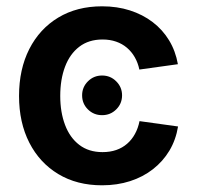

<svg xmlns="http://www.w3.org/2000/svg" viewBox="-20 -564 610 596"><path d="M296.9 -206.5Q271 -206.5 252.9 -224.4Q234.9 -242.2 234.9 -268.1Q234.9 -293.5 252.9 -311.5Q271 -329.6 296.9 -329.6Q322.8 -329.6 340.8 -311.5Q358.9 -293.5 358.9 -268.1Q358.9 -242.2 340.8 -224.4Q322.8 -206.5 296.9 -206.5ZM296.9 11.2Q218.8 11.2 160.9 -23.7Q103 -58.6 71 -121.1Q39.1 -183.6 39.1 -266.1Q39.1 -349.1 71 -411.9Q103 -474.6 160.9 -509.5Q218.8 -544.4 296.9 -544.4Q343.8 -544.4 383.3 -531.7Q422.9 -519 453.9 -495.4Q484.9 -471.7 504.9 -438.7Q524.9 -405.8 532.2 -364.7L412.6 -348.1Q408.2 -369.1 398.4 -386.2Q388.7 -403.3 374 -415.8Q359.4 -428.2 340.3 -434.8Q321.3 -441.4 298.3 -441.4Q255.4 -441.4 226.1 -418.9Q196.8 -396.5 181.9 -356.9Q167 -317.4 167 -266.1Q167 -215.8 181.9 -176.3Q196.8 -136.7 226.1 -114.3Q255.4 -91.8 298.3 -91.8Q321.8 -91.8 340.8 -98.4Q359.9 -105 374.5 -117.7Q389.2 -130.4 398.9 -148.2Q408.7 -166 413.1 -188L532.7 -171.4Q525.9 -129.9 505.9 -96.4Q485.8 -63 454.8 -38.8Q423.8 -14.6 383.8 -1.7Q343.8 11.2 296.9 11.2Z"/></svg>

Font: Inter 20pt SemiBold
Style: Regular
Weight: 600
Version: Version 4.001;git-66647c0bb